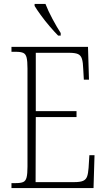

<svg xmlns="http://www.w3.org/2000/svg" viewBox="-20 -951 540 971"><path d="M38 0V-25H61Q85 -25 97.5 -30.5Q110 -36 114.5 -54Q119 -72 119 -108V-605Q119 -642 114.5 -660Q110 -678 97.5 -683.5Q85 -689 61 -689H38V-714H425L430 -548H404L401 -601Q400 -635 394.5 -653Q389 -671 374.5 -677.5Q360 -684 329 -684H161V-389H367V-359H161L160 -30H356Q386 -30 400.5 -36.5Q415 -43 420.5 -58.5Q426 -74 428 -102L432 -166H458L453 0ZM274 -771Q256 -789 231.5 -817.5Q207 -846 186 -875Q165 -904 155 -921V-931H210Q223 -897 245.5 -855Q268 -813 287 -784V-771Z"/></svg>

Font: Noto Serif Bengali Condensed ExtraLight
Style: Regular
Weight: 200
Width: 3
Designer: Juan Bruce, Universal Thirst, Indian Type Foundry and the Monotype Design Team.
Foundry: Monotype Imaging Inc.
Version: Version 2.003; ttfautohint (v1.8.4.7-5d5b)